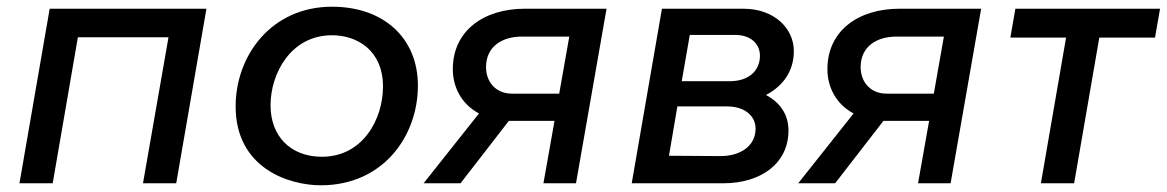

<svg xmlns="http://www.w3.org/2000/svg" viewBox="-20 -546 3476 572"><path d="M38 0H137L212 -435H482L406 0H505L595 -520H128Z M936 6C1121 6 1225 -140 1225 -291C1225 -431 1125 -526 969 -526C789 -526 682 -381 682 -229C682 -46 839 6 936 6ZM939 -79C846 -79 786 -140 786 -232C786 -329 848 -441 969 -441C1044 -441 1121 -396 1121 -288C1121 -191 1061 -79 939 -79Z M1599 0H1696L1787 -520H1543C1422 -520 1329 -455 1329 -340C1329 -285 1356 -235 1407 -208L1242 0H1352L1496 -186H1504H1632ZM1428 -346C1428 -407 1475 -437 1535 -437H1676L1646 -267H1505C1458 -267 1428 -301 1428 -346Z M1862 0H2135C2248 0 2329 -60 2329 -157C2329 -204 2305 -240 2262 -263C2315 -291 2345 -336 2345 -394C2345 -461 2287 -520 2195 -520H1952ZM1973 -82 1998 -229H2145C2201 -229 2231 -199 2231 -163C2231 -109 2183 -81 2127 -81ZM2011 -304 2035 -442H2170C2218 -442 2244 -414 2244 -380C2244 -337 2213 -304 2153 -304Z M2715 0H2812L2903 -520H2659C2538 -520 2445 -455 2445 -340C2445 -285 2472 -235 2523 -208L2358 0H2468L2612 -186H2620H2748ZM2544 -346C2544 -407 2591 -437 2651 -437H2792L2762 -267H2621C2574 -267 2544 -301 2544 -346Z M2990 -434H3156L3081 0H3180L3255 -434H3421L3436 -520H3005Z"/></svg>

Font: Fixel Display 20240404 Medium
Style: Italic
Weight: 500
Italic angle: -10°
Designer: AlfaBravo + MacPaw
Foundry: Kyrylo Tkachov, Marchela Mozhyna, Serhii Makarenko, Maria Weinstein, Zakhar Kryvoshyya
Version: Version 1.211;Glyphs 3.2 (3225)